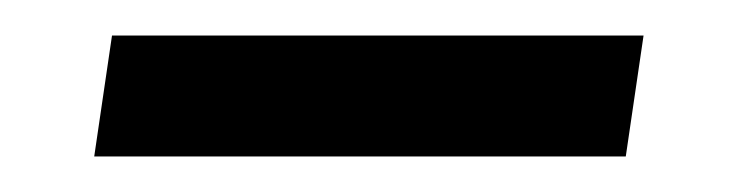

<svg xmlns="http://www.w3.org/2000/svg" viewBox="-20 -274 414 108"><path d="M33 -186 43 -254H342L332 -186Z"/></svg>

Font: Ysabeau Office Medium
Style: Italic
Weight: 500
Italic angle: -12°
Designer: Christian Thalmann (Catharsis Fonts)
Version: Version 2.001;gftools[0.9.30]; featfreeze: tnum,lnum,ss02